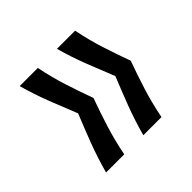

<svg xmlns="http://www.w3.org/2000/svg" viewBox="-105 -557 583 583"><g transform="rotate(-45 187.0 -265.5)"><path d="M282 -80H204Q218 -131 235.5 -177Q253 -223 271 -267Q253 -311 235.5 -356Q218 -401 204 -451H282Q292 -401 306.5 -356Q321 -311 337 -267Q321 -223 306.5 -177Q292 -131 282 -80ZM122 -80H44Q58 -131 75.5 -177Q93 -223 111 -267Q93 -311 75.5 -356Q58 -401 44 -451H122Q132 -401 146.5 -356Q161 -311 177 -267Q161 -223 146.5 -177Q132 -131 122 -80Z"/></g></svg>

Font: Bricolage Grotesque 24pt Light
Style: Regular
Weight: 300
Designer: Mathieu Triay
Foundry: Atelier Triay
Version: Version 1.001;gftools[0.9.33.dev8+g029e19f]